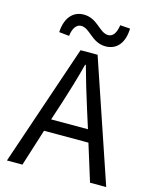

<svg xmlns="http://www.w3.org/2000/svg" viewBox="-131 -991 869 1078"><g transform="rotate(15 303.5 -451.5)"><path d="M491 -894 433 -898C426 -851 409 -827 381 -827C330 -827 301 -903 221 -903C156 -903 116 -853 112 -772L171 -766C176 -812 196 -838 223 -838C274 -838 303 -762 383 -762C448 -762 489 -810 491 -894ZM173 -215H431L498 0H592L353 -705H254L15 0H105ZM375 -394 409 -287H195L230 -394C256 -475 278 -548 300 -633H304C327 -551 349 -475 375 -394Z"/></g></svg>

Font: Spoqa Han Sans Neo
Style: Regular
Weight: 400
Designer: [Spoqa Han Sans Neo] Dong-huui Kim ___ Younghwa Kang ___ Yujin Lee ___ [Noto Sans] Ryoko NISHIZUKA ____ (kana & ideograp
Foundry: Spoqa (http://www.spoqa-han-sans.com)
Version: Version 1.100;hotconv 1.0.109;makeotfexe 2.5.65596